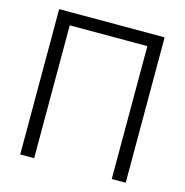

<svg xmlns="http://www.w3.org/2000/svg" viewBox="-107 -822 887 922"><g transform="rotate(15 337.0 -361.5)"><path d="M599.1 -722.7V0H529.8V-660.6H144V0H74.7V-722.7Z"/></g></svg>

Font: Giphurs Light
Style: Regular
Weight: 300
Version: Version 0.920; ttfautohint (v1.8.4.7-5d5b)